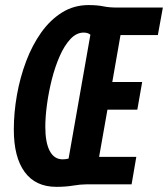

<svg xmlns="http://www.w3.org/2000/svg" viewBox="-20 -723 659 753"><path d="M201.2 9.8Q119.6 9.8 76.9 -48.3Q34.2 -106.4 34.2 -214.4Q34.2 -281.2 46.4 -350.3Q58.6 -419.4 82.5 -482.7Q106.4 -545.9 141.6 -595.5Q176.8 -645 223.4 -674.1Q270 -703.1 327.1 -703.1Q361.3 -703.1 384.8 -698.2Q408.2 -693.4 438 -693.4H618.7L599.1 -585.4H452.6L420.4 -401.4H537.6L518.6 -293H401.4L368.7 -107.9H514.6L496.1 0H317.9Q295.4 0 266.6 4.9Q237.3 9.8 201.2 9.8ZM225.6 -98.1Q238.8 -98.1 249 -101.1L334.5 -586.9Q324.7 -595.2 308.1 -595.2Q279.8 -595.2 256.1 -569.8Q232.4 -544.4 214.1 -502.7Q195.8 -460.9 183.3 -411.6Q170.9 -362.3 164.3 -313.5Q157.7 -264.6 157.7 -225.6Q157.7 -164.1 175 -131.1Q192.4 -98.1 225.6 -98.1Z"/></svg>

Font: CaskaydiaCove NFP SemiBold
Style: Italic
Weight: 600
Italic angle: -10°
Designer: Aaron Bell
Foundry: Saja Typeworks
Version: Version 2111.001; VTT 6.35;Nerd Fonts 3.1.1